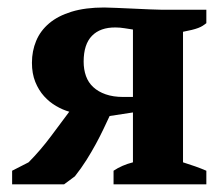

<svg xmlns="http://www.w3.org/2000/svg" viewBox="-20 -482 581 502"><path d="M63.5 -317.9Q63.5 -348.6 74.5 -375Q85.4 -401.4 108.4 -420.9Q131.3 -440.4 167.2 -451.4Q203.1 -462.4 252.4 -462.4Q263.2 -462.4 283.7 -461.4Q304.2 -460.4 327.1 -459.5Q350.1 -458.5 371.3 -457.5Q392.6 -456.5 404.3 -456.5H519.5V-421.4Q515.1 -418 510.3 -414.8Q505.4 -411.6 498.3 -408.9Q491.2 -406.2 481.4 -403.8Q471.7 -401.4 458.5 -398.9V-57.6Q475.6 -52.2 490.7 -46.9Q505.9 -41.5 519.5 -35.6V0H276.9V-35.6Q298.8 -50.3 327.6 -57.6V-188L266.6 -178.7Q259.3 -163.1 250.5 -144.5Q241.7 -126 230.7 -105.7Q219.7 -85.4 206.1 -63.7Q192.4 -42 175.8 -21L147.5 0H11.7V-35.6L54.7 -57.6Q85.4 -88.4 113.8 -126.5L161.1 -189.9Q144 -194.8 126.7 -204.8Q109.4 -214.8 95.2 -230.5Q81.1 -246.1 72.3 -267.8Q63.5 -289.6 63.5 -317.9ZM327.6 -404.8Q317.9 -406.2 305.7 -408.2Q293.5 -410.2 282.2 -410.2Q242.2 -410.6 220.5 -388.4Q198.7 -366.2 198.7 -320.8Q198.7 -300.3 204.8 -283.2Q210.9 -266.1 223.9 -254.2Q236.8 -242.2 256.3 -235.4Q275.9 -228.5 302.2 -228.5H327.6Z"/></svg>

Font: PT Astra Serif
Style: Bold
Weight: 700
Designer: A.Korolkova, I. Chaeva
Foundry: ParaType Ltd
Version: Version 1.002